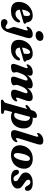

<svg xmlns="http://www.w3.org/2000/svg" viewBox="1655 -2417 1005 4355"><g transform="rotate(90 2157.5 -239.5)"><path d="M109.2 -209.1Q109.2 -209.1 126.5 -214.4Q143.9 -219.8 171.7 -228.2Q199.6 -236.6 231.7 -246.5Q263.8 -256.4 294.6 -265.8Q325.4 -275.2 347.7 -282.4L330.5 -262.4Q335.8 -279.8 339 -303.5Q342.2 -327.2 342.6 -356.9Q342.6 -385.4 332.6 -402.3Q322.6 -419.1 304 -419.1Q287.1 -419.1 270 -405.7Q253 -392.3 238.1 -367.6Q223.3 -343 212.8 -308.8Q202.3 -274.7 198.5 -232.9Q192.5 -161.4 217.5 -124.7Q242.5 -88.1 294 -88.1Q321.3 -88.1 345.3 -97.7Q369.3 -107.3 389.7 -124.6Q410.1 -142 425.4 -165.4Q438.5 -181.4 447.4 -187Q456.3 -192.7 466.9 -192.3Q479.3 -191.9 486.7 -181.1Q494.1 -170.3 487.9 -146.5Q478.2 -105.4 445.6 -68.7Q413.1 -32.1 358 -9.3Q303 13.5 224.3 13.5Q149.6 13.5 103.3 -11.4Q57 -36.3 37.8 -82Q18.6 -127.8 23.8 -190.5Q29.1 -250.9 54.6 -303.3Q80 -355.8 121.9 -395.3Q163.8 -434.9 218.4 -457.2Q273 -479.5 336.2 -479.5Q386 -479.5 418 -462.3Q450.1 -445.2 467 -416Q483.9 -386.9 488.3 -349.9Q489.9 -339.7 493.7 -331.9Q497.6 -324 504.4 -322Q511.8 -320.1 515.8 -315.7Q519.9 -311.3 519.9 -303.2Q519.9 -292.3 511.1 -282.7Q502.4 -273.1 478.3 -266.2Q455.5 -259.8 420.1 -249.6Q384.7 -239.3 343.6 -227.4Q302.5 -215.4 261.9 -203.5Q221.4 -191.5 187.8 -181.9Q154.3 -172.3 134.1 -166.3Q113.9 -160.3 113.9 -160.3Z M833.1 -328.8 712.9 73.6Q688.4 155.7 639.3 199Q590.3 242.3 511.3 242.3Q463.4 242.3 438.5 221.2Q413.7 200.1 413.7 166.3Q413.7 134.9 432.9 114.3Q452.2 93.6 483.2 93.6Q507.3 93.6 525.2 104.2Q543.1 114.8 559.1 125.7Q575.1 136.5 593.5 136.5Q607.7 136.5 618.6 128.8Q629.5 121 634.4 100.3Q638.4 84.3 633.9 68Q629.5 51.7 621 34.3Q612.6 16.8 604.9 -2.3Q597.3 -21.4 594.4 -42.5Q591.5 -63.6 598.4 -87.5L662 -302.1Q672.8 -338.9 669.8 -352.5Q666.7 -366.1 655.4 -366.1Q648.8 -366.1 642 -362.8Q635.2 -359.4 625.1 -350.4Q614.3 -341.6 607.3 -339.8Q600.3 -337.9 593.6 -341Q585.3 -345.3 584.9 -356.9Q584.4 -368.5 593.7 -386.3Q608.4 -414.3 632.9 -435.2Q657.3 -456.1 689.6 -467.7Q721.9 -479.4 760.1 -479.4Q818.8 -479.4 836.9 -441.1Q855.1 -402.9 833.1 -328.8ZM778.6 -544.9Q731.8 -544.9 707.5 -567.2Q683.1 -589.4 684.1 -621.4Q684.8 -647.6 701 -670.6Q717.1 -693.7 746.3 -708Q775.4 -722.4 815.4 -722.4Q864.4 -722.4 886.6 -699.4Q908.9 -676.5 907.8 -645Q907.2 -616.6 890.8 -593.8Q874.5 -571 845.8 -558Q817.1 -544.9 778.6 -544.9Z M969.7 -209.1Q969.7 -209.1 987 -214.4Q1004.4 -219.8 1032.2 -228.2Q1060.1 -236.6 1092.2 -246.5Q1124.3 -256.4 1155.1 -265.8Q1185.9 -275.2 1208.2 -282.4L1191 -262.4Q1196.3 -279.8 1199.5 -303.5Q1202.7 -327.2 1203.1 -356.9Q1203.1 -385.4 1193.1 -402.3Q1183.1 -419.1 1164.5 -419.1Q1147.6 -419.1 1130.5 -405.7Q1113.5 -392.3 1098.6 -367.6Q1083.8 -343 1073.3 -308.8Q1062.8 -274.7 1059 -232.9Q1053 -161.4 1078 -124.7Q1103 -88.1 1154.5 -88.1Q1181.8 -88.1 1205.8 -97.7Q1229.8 -107.3 1250.2 -124.6Q1270.6 -142 1285.9 -165.4Q1299 -181.4 1307.9 -187Q1316.8 -192.7 1327.4 -192.3Q1339.8 -191.9 1347.2 -181.1Q1354.6 -170.3 1348.4 -146.5Q1338.7 -105.4 1306.1 -68.7Q1273.6 -32.1 1218.5 -9.3Q1163.5 13.5 1084.8 13.5Q1010.1 13.5 963.8 -11.4Q917.5 -36.3 898.3 -82Q879.1 -127.8 884.3 -190.5Q889.6 -250.9 915.1 -303.3Q940.5 -355.8 982.4 -395.3Q1024.3 -434.9 1078.9 -457.2Q1133.5 -479.5 1196.7 -479.5Q1246.5 -479.5 1278.5 -462.3Q1310.6 -445.2 1327.5 -416Q1344.4 -386.9 1348.8 -349.9Q1350.4 -339.7 1354.2 -331.9Q1358.1 -324 1364.9 -322Q1372.3 -320.1 1376.3 -315.7Q1380.4 -311.3 1380.4 -303.2Q1380.4 -292.3 1371.6 -282.7Q1362.9 -273.1 1338.8 -266.2Q1316 -259.8 1280.6 -249.6Q1245.2 -239.3 1204.1 -227.4Q1163 -215.4 1122.4 -203.5Q1081.9 -191.5 1048.3 -181.9Q1014.8 -172.3 994.6 -166.3Q974.4 -160.3 974.4 -160.3Z M1731.5 -104.4 1795.8 -287Q1809.1 -325.6 1805.9 -343.5Q1802.6 -361.3 1781.5 -361.3Q1760.9 -361.3 1735.8 -343.3Q1710.8 -325.3 1686.9 -291.3Q1663.1 -257.2 1645.1 -209Q1635.5 -182.7 1628.9 -163.7Q1622.3 -144.8 1619.1 -131.6Q1616 -118.5 1616 -108.6Q1616 -93.2 1621.2 -80.8Q1626.4 -68.5 1626.4 -52.2Q1626.4 -22.4 1590.1 -4.4Q1553.8 13.5 1489.2 13.5Q1442.4 13.5 1432.2 -17.4Q1422 -48.4 1442.7 -104.4L1515.6 -302.1Q1529 -337.9 1525.1 -352Q1521.2 -366.1 1510 -366.1Q1503.7 -366.1 1496.9 -362.8Q1490.1 -359.4 1480 -350.4Q1469.2 -341.6 1462.2 -339.8Q1455.2 -337.9 1448.5 -341Q1440.2 -345.3 1439.8 -356.9Q1439.3 -368.5 1448.6 -386.3Q1470.6 -428.3 1515.8 -453.8Q1560.9 -479.4 1620.3 -479.4Q1657.5 -479.4 1677.6 -464.3Q1697.8 -449.2 1697.8 -420.5Q1697.8 -403.4 1690 -382.2Q1682.3 -361 1671.1 -336.1Q1659.9 -311.2 1648.3 -282.8Q1636.7 -254.5 1629.3 -223L1617.3 -233.1Q1653.5 -326.3 1702 -380Q1750.6 -433.7 1801.8 -456.5Q1853 -479.4 1896.8 -479.4Q1941.7 -479.4 1964.2 -463.3Q1986.7 -447.3 1986.2 -416.3Q1986.1 -399.4 1978.7 -378.8Q1971.3 -358.2 1960.5 -334Q1949.8 -309.8 1938.9 -282Q1928.1 -254.3 1921 -223L1905.3 -233.1Q1932.6 -302.8 1966.9 -350.2Q2001.3 -397.7 2038.9 -426.1Q2076.6 -454.6 2113.9 -467Q2151.3 -479.4 2184.2 -479.4Q2229.5 -479.4 2251.1 -459.2Q2272.7 -439 2273.8 -403.1Q2274.9 -367.3 2258.2 -320.2L2203.2 -163.8Q2190.5 -128.4 2194.7 -114.1Q2198.9 -99.8 2209.6 -99.8Q2216.8 -99.8 2223.3 -103.3Q2229.9 -106.9 2239.6 -115.5Q2251.2 -124.7 2258.2 -126.5Q2265.2 -128.4 2271.1 -124.9Q2279.8 -120.6 2280.2 -109Q2280.7 -97.4 2271 -79.6Q2249.8 -37.6 2205.4 -12Q2161.1 13.5 2101.7 13.5Q2058.1 13.5 2037.2 -4Q2016.3 -21.6 2014.8 -53.8Q2013.4 -86 2028.5 -129.1L2084 -287Q2098.6 -325.3 2094.6 -343.3Q2090.6 -361.3 2069.7 -361.3Q2049.1 -361.3 2024.2 -343.3Q1999.3 -325.2 1975.6 -291.2Q1951.9 -257.1 1933.9 -209Q1924.3 -182.7 1917.7 -163.7Q1911.1 -144.8 1907.9 -131.6Q1904.8 -118.5 1904.8 -108.6Q1904.8 -93.2 1910 -80.8Q1915.2 -68.5 1915.2 -52.2Q1915.2 -22.4 1878.9 -4.4Q1842.6 13.5 1778 13.5Q1746.7 13.5 1732.1 -0.3Q1717.5 -14.1 1717.9 -40.5Q1718.3 -66.9 1731.5 -104.4Z M2648.6 -486.8 2485.5 120.3Q2479.3 144 2483.3 155.6Q2487.3 167.2 2505 170.9L2533.4 176.6Q2550.1 180 2557.1 187.8Q2564.1 195.6 2564.1 206.3Q2564.5 219.8 2552.9 228.5Q2541.3 237.2 2522.6 237.7L2273.2 242.4Q2258.5 242.9 2249.6 235.3Q2240.7 227.7 2240.7 215.8Q2240.7 204.3 2247.6 195.7Q2254.5 187.1 2272.8 177.4Q2287.1 171.1 2295.2 165.3Q2303.2 159.4 2308.1 151.7Q2312.9 144 2316.1 132.2L2488.2 -483.3Q2493.4 -501.7 2502.8 -516.2Q2512.2 -530.7 2524.9 -541.7Q2537.6 -552.8 2551.9 -560.1Q2566.2 -567.5 2581.1 -571.1Q2596 -574.7 2609.7 -574.7Q2643.1 -574.7 2651.8 -553.2Q2660.6 -531.8 2648.6 -486.8ZM2411.5 -327.2Q2399.6 -317.5 2386.9 -316.2Q2374.2 -314.9 2366.5 -323.5Q2359 -332.3 2363.7 -347.1Q2368.4 -361.9 2383.8 -375.8Q2417.9 -407.6 2462.7 -431Q2507.4 -454.4 2561.7 -467.3Q2616 -480.2 2677.9 -479.5Q2751.9 -478.7 2802.9 -449.5Q2854 -420.4 2877.3 -364.2Q2900.6 -308.1 2889.9 -226.6Q2880.2 -152.5 2843.9 -98.2Q2807.7 -43.9 2752.1 -14.8Q2696.6 14.3 2628.7 13.5Q2562.8 12.9 2522.6 -14.1Q2482.5 -41.1 2472.5 -82.2L2519.4 -105.2Q2530.3 -82.6 2546.7 -70Q2563.1 -57.5 2585 -56.6Q2614.7 -55.9 2640.9 -75.5Q2667.2 -95.2 2687.2 -138.1Q2707.3 -181.1 2718 -249.4Q2726.2 -303 2719.6 -339.6Q2713 -376.1 2694.2 -395.4Q2675.4 -414.7 2646.6 -417.1Q2596 -421.4 2535.4 -401.1Q2474.8 -380.7 2411.5 -327.2Z M3247.6 -576.6 3120.8 -167.1Q3108.6 -128.3 3112.1 -114.3Q3115.6 -100.3 3128.1 -100.3Q3136.9 -100.3 3146.1 -105Q3155.4 -109.8 3165.7 -119.8Q3175.8 -128.6 3182.5 -130.3Q3189.2 -132.1 3195.8 -128.9Q3204.2 -124.9 3205.1 -113.4Q3206.1 -102 3197 -84.1Q3183.3 -55.6 3157.1 -33.6Q3131 -11.6 3095.8 0.9Q3060.6 13.5 3019.1 13.5Q2974.4 13.5 2953.6 -3.7Q2932.8 -21 2931.8 -53.4Q2930.7 -85.9 2944.9 -131.4L3072.2 -542Q3083.7 -578.3 3080.4 -592.2Q3077 -606.1 3065.8 -606.1Q3059.5 -606.1 3052.7 -602.8Q3045.9 -599.4 3035.8 -590.4Q3025 -581.6 3018 -579.8Q3011 -577.9 3004.3 -581Q2996 -585.3 2995.6 -596.9Q2995.1 -608.5 3004.4 -626.3Q3019.1 -654.3 3044 -675.2Q3068.9 -696.1 3101.8 -707.8Q3134.7 -719.4 3173.7 -719.4Q3217.7 -719.4 3238.2 -702.1Q3258.8 -684.7 3260 -652.7Q3261.3 -620.6 3247.6 -576.6Z M3583.2 -480.2Q3662.2 -479.7 3716.1 -449Q3770 -418.3 3792.9 -362.4Q3815.9 -306.6 3801.5 -230Q3790.8 -173.8 3764.2 -128.5Q3737.6 -83.1 3697.8 -51.2Q3658 -19.3 3607.3 -2.6Q3556.6 14.1 3497.6 13.5Q3419.1 12.9 3365.4 -17.8Q3311.8 -48.4 3289.2 -104.5Q3266.6 -160.6 3280.5 -236.7Q3291.3 -293 3317.8 -338.3Q3344.2 -383.6 3383.8 -415.5Q3423.4 -447.4 3473.9 -464.1Q3524.4 -480.8 3583.2 -480.2ZM3492.3 -51.3Q3506.9 -48.9 3520.7 -54Q3534.5 -59.2 3547.5 -72.3Q3560.6 -85.4 3572.6 -106.3Q3584.5 -127.2 3595.1 -156.9Q3605.7 -186.5 3614.8 -224.6Q3629.1 -284.9 3630.5 -326Q3631.8 -367.1 3621.2 -389.5Q3610.7 -411.8 3588.5 -415.4Q3574 -417.8 3560.4 -412.7Q3546.8 -407.5 3533.9 -394.4Q3521 -381.3 3509.1 -360.4Q3497.3 -339.5 3486.8 -309.8Q3476.3 -280.2 3467.2 -242.1Q3452.9 -182.2 3451.4 -140.9Q3450 -99.6 3460.5 -77.3Q3471 -55 3492.3 -51.3Z M4035.9 -42.5Q4061 -42.5 4075.7 -55.9Q4090.4 -69.3 4090.4 -90.6Q4090.4 -105.3 4083.7 -117.9Q4077.1 -130.4 4058.6 -144.7Q4040.2 -159 4004 -179.2Q3963.2 -202.2 3938.8 -222.8Q3914.3 -243.4 3903.4 -266.8Q3892.5 -290.2 3892.5 -320.2Q3892.5 -363.3 3920.4 -399.4Q3948.3 -435.6 4001.4 -457.5Q4054.5 -479.5 4131.1 -479.5Q4190.9 -479.5 4230 -464.6Q4269.2 -449.8 4288.8 -424.1Q4308.4 -398.5 4308.4 -366.1Q4308.8 -334.8 4295.9 -318.2Q4283.1 -301.5 4260.2 -301.5Q4239 -301.5 4223.3 -315Q4207.7 -328.4 4191.4 -363.3Q4175.2 -394.4 4155.7 -410.2Q4136.3 -426 4110.3 -426Q4085.5 -426 4070.9 -413.1Q4056.4 -400.2 4056.4 -377.5Q4056.4 -363.7 4063.2 -350Q4070 -336.4 4088.7 -320Q4107.5 -303.6 4143.1 -281.3Q4188.1 -254.1 4212.6 -232Q4237.2 -209.9 4246.5 -187.4Q4255.9 -165 4255.9 -136.3Q4255.9 -92.5 4226.9 -58.7Q4197.9 -25 4145.5 -5.8Q4093.1 13.5 4022.2 13.5Q3955.2 13.5 3912.7 -3Q3870.3 -19.4 3850.4 -46.8Q3830.5 -74.2 3830.5 -106.5Q3831.3 -134.7 3844.1 -151.2Q3856.8 -167.7 3879.1 -167.7Q3904.8 -167.7 3921.8 -151.7Q3938.8 -135.8 3954.1 -103.5Q3972.4 -69.2 3992 -55.8Q4011.7 -42.5 4035.9 -42.5Z"/></g></svg>

Font: Fraunces Wonky
Style: Italic
Weight: 900
Italic angle: -16°
Version: Version 1.000;[b76b70a41]